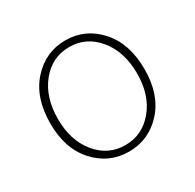

<svg xmlns="http://www.w3.org/2000/svg" viewBox="-126 -677 839 827"><g transform="rotate(-30 293.0 -263.5)"><path d="M58.6 -261.7Q58.6 -389.6 126.5 -464.8Q194.3 -540 293 -540Q391.6 -540 459.5 -464.8Q527.3 -389.6 527.3 -261.7Q527.3 -135.7 459.5 -61.5Q391.6 12.7 293 12.7Q194.3 12.7 126.5 -61.5Q58.6 -135.7 58.6 -261.7ZM490.2 -261.7Q490.2 -370.1 434.1 -438.5Q377.9 -506.8 293 -506.8Q208 -506.8 152.3 -438.5Q96.7 -370.1 96.7 -261.7Q96.7 -155.3 152.3 -87.4Q208 -19.5 293 -19.5Q377.9 -19.5 434.1 -87.4Q490.2 -155.3 490.2 -261.7Z"/></g></svg>

Font: Gen Jyuu Gothic ExtraLight
Style: Regular
Weight: 100
Designer: [Source Han Sans]
Ryoko NISHIZUKA  (kana & ideographs); Paul D. Hunt (Latin, Greek & Cyrillic); Wenlong ZHANG  (bopomofo
Version: Version 1.002.20150607